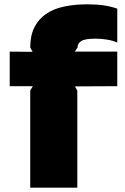

<svg xmlns="http://www.w3.org/2000/svg" viewBox="-20 -869 579 889"><path d="M523 -470 327 -469 338 -449V0H120V-450L132 -470H25V-630L131 -629L120 -649Q120 -704 139 -742Q158 -780 192.5 -804Q227 -828 276 -838.5Q325 -849 384 -849Q429 -849 461.5 -844Q494 -839 523 -829V-672Q503 -681 476.5 -685.5Q450 -690 421 -690Q374 -690 356.5 -679Q339 -668 339 -649L326 -630H523Z"/></svg>

Font: TypoPRO Sinkin Sans
Style: 900 X Black
Weight: 950
Designer: Keith Bates
Foundry: K-Type
Version: Sinkin Sans (version 1.0)  by Keith Bates   •   © 2014   www